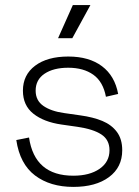

<svg xmlns="http://www.w3.org/2000/svg" viewBox="-20 -720 544 754"><path d="M70 -364Q70 -426 118 -462Q166 -498 248 -498Q330 -498 380.5 -460Q431 -422 444 -351L396 -340Q385 -399 346.5 -426.5Q308 -454 248 -454Q190 -454 155 -430.5Q120 -407 120 -364Q120 -325 150.5 -304Q181 -283 232 -276L295 -267Q346 -260 382 -245Q418 -230 439 -202Q460 -174 460 -130Q460 -63 408 -24.5Q356 14 268 14Q177 14 117.5 -31Q58 -76 44 -170L94 -180Q116 -30 268 -30Q332 -30 371 -57Q410 -84 410 -130Q410 -171 378 -192Q346 -213 284 -222L221 -231Q152 -241 111 -273.5Q70 -306 70 -364ZM335 -700 264 -570H208L266 -700Z"/></svg>

Font: Space Grotesk Variable
Style: Regular
Weight: 400
Designer: Florian Karsten (Space Grotesk), Colophon Foundry (Space Mono)
Foundry: Florian Karsten
Version: Version 1.106